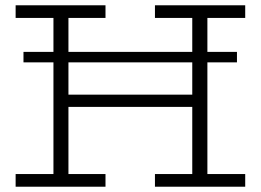

<svg xmlns="http://www.w3.org/2000/svg" viewBox="-20 -706 986 726"><path d="M907.2 -638.2H764.2V-509.8H876V-470.2H764.2V-47.9H907.2V0H565.9V-47.9H707V-301.8H238.8V-47.9H378.9V0H39.1V-47.9H182.1V-470.2H68.8V-509.8H182.1V-638.2H39.1V-686H378.9V-638.2H238.8V-509.8H707V-638.2H565.9V-686H907.2ZM707 -348.1V-470.2H238.8V-348.1Z"/></svg>

Font: BioRhyme Light
Style: Regular
Weight: 300
Designer: Aoife Mooney
Foundry: Aoife Mooney Type
Version: Version 1.500;PS 001.500;hotconv 1.0.88;makeotf.lib2.5.64775